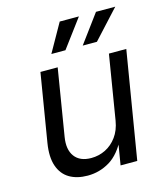

<svg xmlns="http://www.w3.org/2000/svg" viewBox="-114 -849 820 944"><g transform="rotate(-15 296.0 -377.0)"><path d="M216.3 6.8Q161.6 6.8 123.8 -15.6Q85.9 -38.1 70.1 -84Q54.2 -129.9 65.4 -199.2L122.6 -545.9H210.4L154.8 -206.5Q144.5 -144 171.1 -108.2Q197.8 -72.3 255.4 -72.3Q293.9 -72.3 327.9 -89.1Q361.8 -106 385.7 -138.7Q409.7 -171.4 417.5 -218.8L471.2 -545.9H559.6L469.2 0H384.3L406.2 -132.3H418Q380.4 -55.7 328.6 -24.4Q276.9 6.8 216.3 6.8ZM269 -617.2H197.3L278.3 -760.7H376ZM429.2 -617.2H356.9L462.9 -760.7H561Z"/></g></svg>

Font: Inter Variable
Style: Italic
Weight: 400
Italic angle: -9.39999°
Designer: Rasmus Andersson
Foundry: rsms
Version: Version 4.001;git-9221beed3